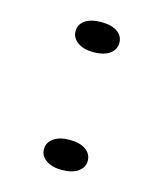

<svg xmlns="http://www.w3.org/2000/svg" viewBox="-82 -546 529 622"><g transform="rotate(15 182.0 -235.0)"><path d="M109 -433Q109 -456 128.5 -469.5Q148 -483 182 -483Q217 -483 236.5 -469.5Q256 -456 256 -433Q256 -410 236.5 -396Q217 -382 182 -382Q149 -382 129 -396.5Q109 -411 109 -433ZM109 -37Q109 -60 129 -74Q149 -88 182 -88Q217 -88 236.5 -74Q256 -60 256 -37Q256 -15 236.5 -1Q217 13 182 13Q149 13 129 -1Q109 -15 109 -37Z"/></g></svg>

Font: BioRhyme Expanded Light
Style: Regular
Weight: 300
Width: 7
Designer: Aoife Mooney
Foundry: Aoife Mooney Type
Version: Version 1.001